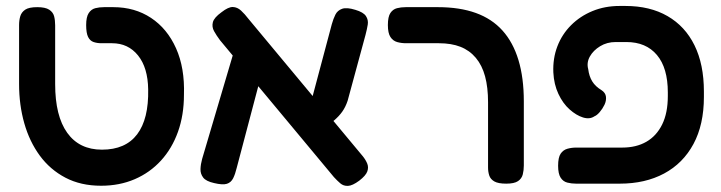

<svg xmlns="http://www.w3.org/2000/svg" viewBox="-20 -607 2420 644"><path d="M319 16Q251 16 199.5 -11Q148 -38 113.5 -85Q79 -132 61.5 -193.5Q44 -255 44 -325V-523Q44 -539 48 -552.5Q52 -566 64.5 -574.5Q77 -583 105 -583Q132 -583 145 -574.5Q158 -566 161.5 -552.5Q165 -539 165 -522V-325Q165 -218 205.5 -161.5Q246 -105 322 -105Q401 -105 440 -156.5Q479 -208 477 -307Q476 -380 443 -421Q410 -462 356 -462H320Q306 -462 294 -466Q282 -470 275.5 -483Q269 -496 269 -523Q269 -550 277.5 -563Q286 -576 299.5 -579.5Q313 -583 329 -583H360Q432 -583 486.5 -547Q541 -511 570.5 -445Q600 -379 597 -289Q597 -221 577 -165Q557 -109 520 -68.5Q483 -28 432 -6Q381 16 319 16Z M1185 -1Q1162 16 1147 16.5Q1132 17 1121.5 8Q1111 -1 1100 -13L718 -472Q706 -488 698 -502.5Q690 -517 694 -532.5Q698 -548 723 -566Q746 -584 761 -583.5Q776 -583 788.5 -571.5Q801 -560 814 -543L1196 -84Q1206 -72 1211.5 -59Q1217 -46 1212 -32Q1207 -18 1185 -1ZM698 7Q671 1 661.5 -11.5Q652 -24 652.5 -40Q653 -56 658 -74L768 -446L868 -400L774 -44Q769 -23 762 -9Q755 5 741 9.5Q727 14 698 7ZM1059 -169 1012 -222 1093 -526Q1098 -544 1105 -558Q1112 -572 1127.5 -577.5Q1143 -583 1172 -574Q1199 -566 1207.5 -553Q1216 -540 1213.5 -524.5Q1211 -509 1206 -490L1146 -269Q1139 -248 1128 -232.5Q1117 -217 1100.5 -203Q1084 -189 1059 -169Z M1678 9Q1651 9 1638 1.5Q1625 -6 1621 -18.5Q1617 -31 1617 -45V-264Q1617 -314 1607 -351Q1597 -388 1576 -413Q1555 -438 1524.5 -450Q1494 -462 1452 -462H1342Q1326 -462 1312 -466Q1298 -470 1289.5 -483Q1281 -496 1281 -523Q1281 -551 1289.5 -563.5Q1298 -576 1311.5 -579.5Q1325 -583 1341 -583H1449Q1522 -583 1576 -563.5Q1630 -544 1665.5 -504.5Q1701 -465 1719 -405.5Q1737 -346 1737 -267V-52Q1737 -36 1733.5 -22Q1730 -8 1717.5 0.5Q1705 9 1678 9Z M1912 9Q1897 9 1883 5.5Q1869 2 1860.5 -11Q1852 -24 1852 -51Q1852 -79 1860.5 -91.5Q1869 -104 1883 -108Q1897 -112 1913 -112H2067Q2114 -112 2148 -131.5Q2182 -151 2201 -189.5Q2220 -228 2220 -285V-297Q2220 -379 2183.5 -422.5Q2147 -466 2081 -466H2045Q2016 -466 1993 -452Q1970 -438 1958.5 -417.5Q1947 -397 1953 -375Q1956 -351 1966.5 -334Q1977 -317 1997 -305Q2011 -296 2012.5 -282.5Q2014 -269 2007.5 -255.5Q2001 -242 1991.5 -231Q1982 -220 1974 -217Q1958 -206 1935.5 -213Q1913 -220 1890.5 -240Q1868 -260 1853 -292Q1838 -324 1836 -364Q1834 -411 1849.5 -451.5Q1865 -492 1895.5 -522.5Q1926 -553 1967.5 -570Q2009 -587 2058 -587H2078Q2160 -587 2219 -553Q2278 -519 2309.5 -455Q2341 -391 2341 -300V-282Q2341 -189 2306 -124Q2271 -59 2207.5 -25Q2144 9 2059 9Z"/></svg>

Font: Fredoka Medium
Style: Regular
Weight: 500
Designer: Ben Nathan
Foundry: Milena B. Brandão, Ben Nathan
Version: Version 2.001